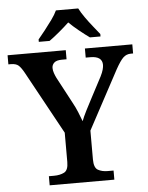

<svg xmlns="http://www.w3.org/2000/svg" viewBox="-63 -980 793 1029"><g transform="rotate(-5 333.5 -465.5)"><path d="M162 0V-49H190Q222 -49 244.5 -60.5Q267 -72 267 -116V-274L82 -612Q66 -641 52.5 -653Q39 -665 11 -665H-2V-714H311V-665H286Q257 -665 244.5 -653.5Q232 -642 232 -625Q232 -612 237 -597.5Q242 -583 248 -571L322 -432Q338 -403 348.5 -377Q359 -351 368 -327Q377 -351 392.5 -381.5Q408 -412 425 -444L485 -558Q495 -578 499 -593Q503 -608 503 -618Q503 -665 439 -665H414V-714H669V-665H657Q633 -665 616 -649Q599 -633 574 -588L405 -273V-118Q405 -73 426.5 -61Q448 -49 478 -49H510V0ZM171 -784Q187 -803 207.5 -829Q228 -855 247.5 -882Q267 -909 277 -931H397Q408 -909 427 -882Q446 -855 467 -829Q488 -803 503 -784V-771H446Q422 -788 390.5 -813.5Q359 -839 337 -861Q314 -839 283.5 -813.5Q253 -788 229 -771H171Z"/></g></svg>

Font: Noto Serif Telugu SemiBold
Style: Regular
Weight: 600
Designer: Jelle Bosma - Monotype Design Team
Foundry: Monotype Imaging Inc.
Version: Version 2.005; ttfautohint (v1.8.4.7-5d5b)